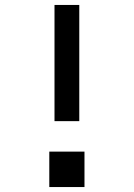

<svg xmlns="http://www.w3.org/2000/svg" viewBox="-20 -755 540 775"><path d="M200 -266V-735H300V-266ZM179 0V-143H321V0Z"/></svg>

Font: Iosevka SS04 Semibold
Style: Regular
Weight: 600
Monospace: yes
Designer: Belleve Invis
Foundry: Belleve Invis
Version: Version 19.0.0; ttfautohint (v1.8.4)